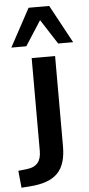

<svg xmlns="http://www.w3.org/2000/svg" viewBox="-115 -777 466 1001"><g transform="rotate(-5 118.5 -276.5)"><path d="M-44.1 189.2 -2 186.3C136.3 176.5 190.2 119.6 190.2 -8.8V-479.4H67.6V6.9C67.6 61.8 43.1 89.2 -7.8 95.1L-52.9 100ZM-33.3 -543.1H45.1L128.4 -672.5L211.8 -543.1H290.2L182.4 -742.2H74.5Z"/></g></svg>

Font: LL Pando Sans
Style: Bold
Weight: 700
Designer: Joshua Smith
Foundry: Joshua Smith
Version: Version 1.000;Glyphs 3.2.1 (3258)